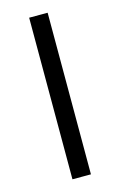

<svg xmlns="http://www.w3.org/2000/svg" viewBox="-99 -655 439 700"><g transform="rotate(-15 120.0 -305.0)"><path d="M85 0V-609.9H154.8V0Z"/></g></svg>

Font: LT Superior
Style: Regular
Weight: 400
Designer: Daniel Lyons
Foundry: LyonsType
Version: Version 1.000